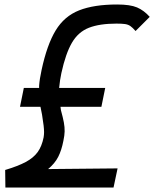

<svg xmlns="http://www.w3.org/2000/svg" viewBox="-20 -834 686 854"><path d="M4 0 3 -78Q60 -95 94.5 -113.5Q129 -132 147.5 -157.5Q166 -183 174 -223Q176 -235 176 -246.5Q176 -258 174 -275.5Q172 -293 167 -324Q163 -343 160 -359H69L86 -443H154Q154 -447 154 -452Q156 -482 165 -523Q189 -635 227.5 -698.5Q266 -762 332 -788Q398 -814 501 -814Q559 -814 589.5 -801Q620 -788 646 -759L583 -696Q570 -711 560 -718Q550 -725 536 -727Q522 -729 498 -729Q423 -729 375.5 -710.5Q328 -692 300 -644Q272 -596 253 -509Q246 -475 244 -451Q244 -447 243 -443H448L431 -359H249Q250 -352 251 -344Q260 -311 264 -289.5Q268 -268 267.5 -249.5Q267 -231 262 -208Q254 -166 239 -136.5Q224 -107 194 -82L503 -85L485 0Z"/></svg>

Font: Victor Mono Thin SemiBold
Style: Italic
Weight: 600
Italic angle: -12°
Monospace: yes
Version: Version 1.561;gftools[0.9.30]